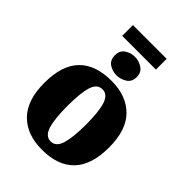

<svg xmlns="http://www.w3.org/2000/svg" viewBox="-249 -976 1099 1099"><g transform="rotate(45 300.5 -426.5)"><path d="M163 -776V-863H436V-776ZM300 -593Q266 -593 239 -611Q212 -629 212 -668Q212 -706 239 -724.5Q266 -743 300 -743Q332 -743 360.5 -724.5Q389 -706 389 -668Q389 -629 360.5 -611Q332 -593 300 -593ZM299 10Q177 10 107.5 -60Q38 -130 38 -271Q38 -412 105 -481.5Q172 -551 302 -551Q423 -551 492.5 -481.5Q562 -412 562 -271Q562 -130 495 -60Q428 10 299 10ZM301 -59Q343 -59 359.5 -113Q376 -167 376 -271Q376 -375 359 -427.5Q342 -480 300 -480Q257 -480 241 -427.5Q225 -375 225 -271Q225 -167 241.5 -113Q258 -59 301 -59Z"/></g></svg>

Font: Noto Serif SemiCondensed Black
Style: Regular
Weight: 900
Width: 4
Designer: Monotype Design Team
Foundry: Monotype Imaging Inc.
Version: Version 2.014; ttfautohint (v1.8.4.7-5d5b)